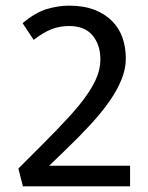

<svg xmlns="http://www.w3.org/2000/svg" viewBox="-20 -659 523 679"><path d="M224 -567Q192 -567 163 -556Q134 -545 99 -518L60 -577Q105 -615 145.5 -627Q186 -639 224 -639Q276 -639 313.5 -624.5Q351 -610 376 -585Q401 -560 413 -526Q425 -492 425 -452Q425 -416 410 -378.5Q395 -341 367.5 -301.5Q340 -262 301 -219.5Q262 -177 213 -130L154 -73H440V0H61L45 -63L128 -146Q183 -201 222.5 -244Q262 -287 287 -323Q312 -359 323.5 -389Q335 -419 335 -449Q335 -500 307.5 -533.5Q280 -567 224 -567Z"/></svg>

Font: Ek Mukta
Style: Regular
Weight: 400
Designer: Girish Dalvi and Yashodeep Gholap
Foundry: Ek Type
Version: Version 2.538;PS 1.001;hotconv 16.6.51;makeotf.lib2.5.65220;